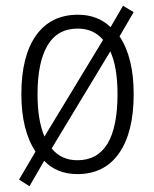

<svg xmlns="http://www.w3.org/2000/svg" viewBox="-20 -593 533 665"><path d="M248 10Q177 10 133 -36L82 52L46 29L103 -68Q54 -142 54 -267Q54 -399 105 -470.5Q156 -542 250 -542Q318 -542 363 -499L406 -573L443 -551L394 -467Q443 -394 443 -267Q443 -135 392.5 -62.5Q342 10 248 10ZM134 -120 337 -455Q304 -494 249 -494Q179 -494 144.5 -435.5Q110 -377 110 -267Q110 -176 134 -120ZM362 -415 159 -79Q192 -38 248 -38Q387 -38 387 -267Q387 -361 362 -415Z"/></svg>

Font: Noto Sans Display Light Narrow
Style: Regular
Weight: 300
Width: 4
Designer: Monotype Design team
Foundry: Monotype Imaging Inc.
Version: Version 1.000